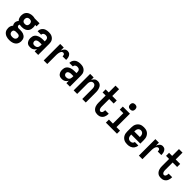

<svg xmlns="http://www.w3.org/2000/svg" viewBox="360 -2404 4280 4280"><g transform="rotate(45 2500.0 -263.5)"><path d="M250 223Q224 223 198.5 219.5Q173 216 149 207Q125 198 104 182.5Q83 167 68.5 145.5Q54 124 48 98.5Q42 73 42 47Q42 16 52.5 -13.5Q63 -43 85 -65Q74 -80 67.5 -98.5Q61 -117 61 -136Q61 -162 71 -185.5Q81 -209 98 -228Q73 -252 62 -285.5Q51 -319 51 -354Q51 -378 56 -402.5Q61 -427 73.5 -448Q86 -469 104.5 -485Q123 -501 145.5 -511Q168 -521 192.5 -525.5Q217 -530 241 -530Q257 -530 272.5 -528Q288 -526 303 -522L311 -520H464V-424L420 -426Q426 -409 428.5 -390.5Q431 -372 431 -354Q431 -330 426 -305.5Q421 -281 409 -260Q397 -239 378 -223Q359 -207 336.5 -197Q314 -187 290 -183.5Q266 -180 241 -180Q224 -180 207 -181.5Q190 -183 174 -187Q169 -181 166 -173Q163 -165 163 -157Q163 -147 167 -138Q171 -129 178 -123Q185 -117 194 -114Q203 -111 213 -110Q213 -110 213.5 -110Q214 -110 215 -110Q217 -110 220 -110Q223 -110 225 -110H275Q298 -110 321 -107Q344 -104 365.5 -95.5Q387 -87 406 -73Q425 -59 437 -39.5Q449 -20 454 3Q459 26 459 49Q459 75 452.5 100Q446 125 431.5 146.5Q417 168 396 183Q375 198 351 207Q327 216 301.5 219.5Q276 223 250 223ZM241 -276Q257 -276 272.5 -280.5Q288 -285 299 -296Q310 -307 315 -322.5Q320 -338 320 -354Q320 -369 315.5 -383.5Q311 -398 301.5 -409Q292 -420 277.5 -425.5Q263 -431 248 -432H241Q241 -432 240.5 -432Q240 -432 240 -432Q225 -432 209.5 -427Q194 -422 183 -411Q172 -400 167 -385Q162 -370 162 -354Q162 -338 167 -322.5Q172 -307 183 -296Q194 -285 209.5 -280.5Q225 -276 241 -276ZM250 127Q268 127 285.5 123.5Q303 120 317.5 110Q332 100 340 83.5Q348 67 348 49Q348 35 343 22Q338 9 327 0.5Q316 -8 302.5 -11Q289 -14 275 -14H225Q223 -14 221 -14Q219 -14 217 -14Q205 -13 193 -9Q181 -5 171.5 3Q162 11 158 23Q154 35 154 47Q154 65 161.5 82Q169 99 183 109Q197 119 215 123Q233 127 250 127Z M689 8Q669 8 650 4.5Q631 1 614 -9Q597 -19 584.5 -34.5Q572 -50 564.5 -67.5Q557 -85 554 -104.5Q551 -124 551 -143Q551 -170 557.5 -196Q564 -222 579.5 -243Q595 -264 617.5 -278.5Q640 -293 665 -301.5Q690 -310 716.5 -313.5Q743 -317 769 -317H830V-351Q830 -368 825 -383.5Q820 -399 808.5 -410.5Q797 -422 781 -427Q765 -432 748 -432Q734 -432 719.5 -428.5Q705 -425 693 -416Q681 -407 674.5 -393Q668 -379 668 -365H557Q557 -388 563.5 -411Q570 -434 583 -454Q596 -474 615 -489Q634 -504 656 -512.5Q678 -521 701.5 -524.5Q725 -528 748 -528Q773 -528 798 -524.5Q823 -521 845.5 -511Q868 -501 887 -484.5Q906 -468 918.5 -446.5Q931 -425 936 -400.5Q941 -376 941 -351V0H830V-78Q825 -68 823.5 -65.5Q822 -63 819 -58.5Q816 -54 812.5 -49.5Q809 -45 805.5 -41Q802 -37 798 -33Q794 -29 790 -25.5Q786 -22 781.5 -19Q777 -16 772.5 -13Q768 -10 763 -7.5Q758 -5 753 -3Q748 -1 742.5 0.5Q737 2 732 3.5Q727 5 721.5 5.5Q716 6 710.5 6.5Q705 7 699.5 7.5Q694 8 689 8ZM734 -88Q753 -88 771.5 -93.5Q790 -99 803.5 -112Q817 -125 823.5 -143Q830 -161 830 -180V-221H769Q757 -221 745.5 -220Q734 -219 722.5 -216Q711 -213 700 -208.5Q689 -204 680 -196Q671 -188 666.5 -177Q662 -166 662 -154Q662 -140 667 -127Q672 -114 682.5 -104.5Q693 -95 706.5 -91.5Q720 -88 734 -88Z M1115 0V-520H1227V-422Q1233 -443 1243.5 -462Q1254 -481 1268.5 -496.5Q1283 -512 1303.5 -520Q1324 -528 1345 -528Q1364 -528 1382.5 -522Q1401 -516 1415 -503Q1429 -490 1438 -473Q1447 -456 1452 -437.5Q1457 -419 1458.5 -400Q1460 -381 1460 -362H1348Q1348 -374 1346.5 -386Q1345 -398 1340 -408.5Q1335 -419 1324.5 -425.5Q1314 -432 1302 -432Q1286 -432 1272.5 -422.5Q1259 -413 1251 -399.5Q1243 -386 1238.5 -370.5Q1234 -355 1231.5 -339Q1229 -323 1228 -307.5Q1227 -292 1227 -276V0Z M1689 8Q1669 8 1650 4.5Q1631 1 1614 -9Q1597 -19 1584.5 -34.5Q1572 -50 1564.5 -67.5Q1557 -85 1554 -104.5Q1551 -124 1551 -143Q1551 -170 1557.5 -196Q1564 -222 1579.5 -243Q1595 -264 1617.5 -278.5Q1640 -293 1665 -301.5Q1690 -310 1716.5 -313.5Q1743 -317 1769 -317H1830V-351Q1830 -368 1825 -383.5Q1820 -399 1808.5 -410.5Q1797 -422 1781 -427Q1765 -432 1748 -432Q1734 -432 1719.5 -428.5Q1705 -425 1693 -416Q1681 -407 1674.5 -393Q1668 -379 1668 -365H1557Q1557 -388 1563.5 -411Q1570 -434 1583 -454Q1596 -474 1615 -489Q1634 -504 1656 -512.5Q1678 -521 1701.5 -524.5Q1725 -528 1748 -528Q1773 -528 1798 -524.5Q1823 -521 1845.5 -511Q1868 -501 1887 -484.5Q1906 -468 1918.5 -446.5Q1931 -425 1936 -400.5Q1941 -376 1941 -351V0H1830V-78Q1825 -68 1823.5 -65.5Q1822 -63 1819 -58.5Q1816 -54 1812.5 -49.5Q1809 -45 1805.5 -41Q1802 -37 1798 -33Q1794 -29 1790 -25.5Q1786 -22 1781.5 -19Q1777 -16 1772.5 -13Q1768 -10 1763 -7.5Q1758 -5 1753 -3Q1748 -1 1742.5 0.5Q1737 2 1732 3.5Q1727 5 1721.5 5.5Q1716 6 1710.5 6.5Q1705 7 1699.5 7.5Q1694 8 1689 8ZM1734 -88Q1753 -88 1771.5 -93.5Q1790 -99 1803.5 -112Q1817 -125 1823.5 -143Q1830 -161 1830 -180V-221H1769Q1757 -221 1745.5 -220Q1734 -219 1722.5 -216Q1711 -213 1700 -208.5Q1689 -204 1680 -196Q1671 -188 1666.5 -177Q1662 -166 1662 -154Q1662 -140 1667 -127Q1672 -114 1682.5 -104.5Q1693 -95 1706.5 -91.5Q1720 -88 1734 -88Z M2059 0V-520H2170V-438Q2178 -458 2190 -475Q2202 -492 2218.5 -504.5Q2235 -517 2255 -522.5Q2275 -528 2296 -528Q2320 -528 2343 -520Q2366 -512 2383.5 -496Q2401 -480 2412 -458.5Q2423 -437 2429.5 -414Q2436 -391 2438.5 -367.5Q2441 -344 2441 -320V0H2330V-320Q2330 -333 2328.5 -346Q2327 -359 2323.5 -371.5Q2320 -384 2313.5 -395Q2307 -406 2297.5 -415Q2288 -424 2275.5 -428Q2263 -432 2250 -432Q2237 -432 2224.5 -428Q2212 -424 2202.5 -415Q2193 -406 2186.5 -395Q2180 -384 2176.5 -371.5Q2173 -359 2171.5 -346Q2170 -333 2170 -320V0Z M2812 8Q2787 8 2762 2Q2737 -4 2716.5 -19Q2696 -34 2681.5 -55Q2667 -76 2658.5 -100Q2650 -124 2647 -149.5Q2644 -175 2644 -200V-424H2547V-520H2644V-735H2756V-520H2897V-424H2756V-200Q2756 -188 2756.5 -176.5Q2757 -165 2759 -153.5Q2761 -142 2764.5 -131Q2768 -120 2774.5 -110.5Q2781 -101 2791 -94.5Q2801 -88 2812 -88Q2827 -88 2839.5 -97.5Q2852 -107 2858 -121Q2864 -135 2866 -150Q2868 -165 2868 -180Q2868 -181 2868 -182.5Q2868 -184 2868 -185H2980Q2980 -182 2980 -179.5Q2980 -177 2980 -175Q2980 -151 2975.5 -128Q2971 -105 2962 -83.5Q2953 -62 2937.5 -44Q2922 -26 2902 -14Q2882 -2 2859 3Q2836 8 2812 8Z M3075 0V-96H3201V-424H3089V-520H3313V-96H3425V0ZM3250 -590Q3234 -590 3218 -595Q3202 -600 3191 -611Q3180 -622 3175 -638Q3170 -654 3170 -670Q3170 -686 3175 -702Q3180 -718 3191 -729Q3202 -740 3218 -745Q3234 -750 3250 -750Q3266 -750 3282 -745Q3298 -740 3309 -729Q3320 -718 3325 -702Q3330 -686 3330 -670Q3330 -654 3325 -638Q3320 -622 3309 -611Q3298 -600 3282 -595Q3266 -590 3250 -590Z M3752 8Q3725 8 3697.5 3Q3670 -2 3646 -15Q3622 -28 3603 -48Q3584 -68 3572 -93Q3560 -118 3555.5 -145.5Q3551 -173 3551 -200V-320Q3551 -347 3555.5 -374.5Q3560 -402 3571.5 -426.5Q3583 -451 3601.5 -471.5Q3620 -492 3644 -505Q3668 -518 3695.5 -523Q3723 -528 3750 -528Q3777 -528 3804.5 -523Q3832 -518 3856 -505Q3880 -492 3898.5 -471.5Q3917 -451 3928.5 -426.5Q3940 -402 3944.5 -374.5Q3949 -347 3949 -320V-212H3662V-200Q3662 -180 3666.5 -159.5Q3671 -139 3682.5 -122.5Q3694 -106 3713 -97Q3732 -88 3752 -88Q3767 -88 3781.5 -91Q3796 -94 3808 -102Q3820 -110 3827.5 -123Q3835 -136 3836 -151H3947Q3946 -127 3938.5 -105Q3931 -83 3917.5 -63.5Q3904 -44 3885 -30Q3866 -16 3844 -7Q3822 2 3799 5Q3776 8 3752 8ZM3662 -308H3838V-320Q3838 -340 3834 -360Q3830 -380 3818.5 -397Q3807 -414 3788.5 -423Q3770 -432 3750 -432Q3730 -432 3711.5 -423Q3693 -414 3681.5 -397Q3670 -380 3666 -360Q3662 -340 3662 -320Z M4115 0V-520H4227V-422Q4233 -443 4243.5 -462Q4254 -481 4268.5 -496.5Q4283 -512 4303.5 -520Q4324 -528 4345 -528Q4364 -528 4382.5 -522Q4401 -516 4415 -503Q4429 -490 4438 -473Q4447 -456 4452 -437.5Q4457 -419 4458.5 -400Q4460 -381 4460 -362H4348Q4348 -374 4346.5 -386Q4345 -398 4340 -408.5Q4335 -419 4324.5 -425.5Q4314 -432 4302 -432Q4286 -432 4272.5 -422.5Q4259 -413 4251 -399.5Q4243 -386 4238.5 -370.5Q4234 -355 4231.5 -339Q4229 -323 4228 -307.5Q4227 -292 4227 -276V0Z M4812 8Q4787 8 4762 2Q4737 -4 4716.5 -19Q4696 -34 4681.5 -55Q4667 -76 4658.5 -100Q4650 -124 4647 -149.5Q4644 -175 4644 -200V-424H4547V-520H4644V-735H4756V-520H4897V-424H4756V-200Q4756 -188 4756.5 -176.5Q4757 -165 4759 -153.5Q4761 -142 4764.5 -131Q4768 -120 4774.5 -110.5Q4781 -101 4791 -94.5Q4801 -88 4812 -88Q4827 -88 4839.5 -97.5Q4852 -107 4858 -121Q4864 -135 4866 -150Q4868 -165 4868 -180Q4868 -181 4868 -182.5Q4868 -184 4868 -185H4980Q4980 -182 4980 -179.5Q4980 -177 4980 -175Q4980 -151 4975.5 -128Q4971 -105 4962 -83.5Q4953 -62 4937.5 -44Q4922 -26 4902 -14Q4882 -2 4859 3Q4836 8 4812 8Z"/></g></svg>

Font: Zed Mono
Style: Bold
Weight: 700
Monospace: yes
Designer: Belleve Invis
Foundry: Belleve Invis
Version: Version 1.0.0; ttfautohint (v1.8.4)